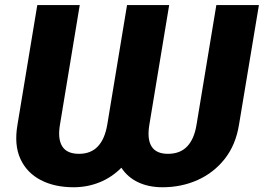

<svg xmlns="http://www.w3.org/2000/svg" viewBox="-20 -748 1068 777"><path d="M50.8 -243.7 130.9 -727.5H302.7L222.7 -243.7Q212.9 -186.5 231.7 -156Q250.5 -125.5 299.8 -125.5Q347.7 -125.5 376 -155.5Q404.3 -185.5 414.1 -243.7L494.1 -727.5H664.6L584.5 -243.7Q574.7 -185.5 593.3 -155.5Q611.8 -125.5 659.7 -125.5Q709 -125.5 737.5 -155.5Q766.1 -185.5 775.4 -243.7L855.5 -727.5H1027.8L947.3 -243.7Q934.1 -161.6 889.6 -105.2Q845.2 -48.8 779.8 -19.5Q714.4 9.8 637.7 9.8Q582 9.8 539.3 -10.3Q496.6 -30.3 471.2 -69.3Q432.6 -30.3 383.1 -10.3Q333.5 9.8 277.8 9.8Q200.7 9.8 144.5 -19.5Q88.4 -48.8 62.5 -105.2Q36.6 -161.6 50.8 -243.7Z"/></svg>

Font: Inter 17pt ExtraBold
Style: Italic
Weight: 800
Italic angle: -9.3988°
Version: Version 4.001;git-66647c0bb